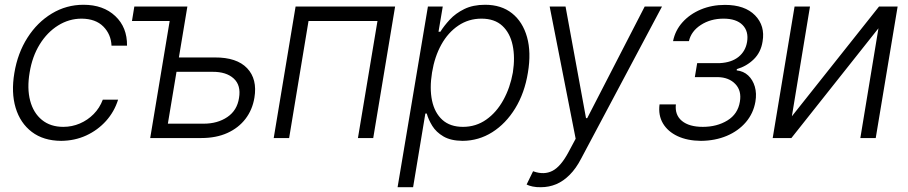

<svg xmlns="http://www.w3.org/2000/svg" viewBox="-20 -573 3768 797"><path d="M233.9 11.7Q160.2 11.2 112.1 -25.4Q64 -62 44.9 -125.5Q25.9 -189 39.6 -270Q53.2 -352.5 94 -416.5Q134.8 -480.5 195.1 -516.8Q255.4 -553.2 326.7 -553.2Q408.7 -553.2 458.5 -506.3Q508.3 -459.5 507.3 -383.3H442.9Q440.9 -430.7 408.9 -462.9Q377 -495.1 318.8 -495.6Q266.6 -495.6 221.2 -467.3Q175.8 -439 144.8 -388.7Q113.8 -338.4 103 -272Q91.8 -206.1 105.2 -155Q118.7 -104 154.1 -75.2Q189.5 -46.4 242.7 -46.4Q278.8 -46.4 311.3 -60.3Q343.8 -74.2 368.7 -99.4Q393.6 -124.5 406.7 -159.2H470.2Q454.6 -109.4 420.2 -71Q385.7 -32.7 338.1 -10.7Q290.5 11.2 233.9 11.7Z M695.3 -545.9 687.5 -485.8H527.8L537.6 -545.9ZM711.9 -334.5H871.6Q962.9 -335 1005.9 -289.8Q1048.8 -244.6 1036.1 -167.5Q1027.8 -117.2 999 -79.6Q970.2 -42 923.8 -21Q877.4 0 815.4 0H603.5L694.3 -545.9H757.8L676.8 -59.6H825.2Q883.3 -59.6 923.8 -87.2Q964.4 -114.7 972.2 -166.5Q981 -218.8 950.2 -247.1Q919.4 -275.4 861.8 -274.9H702.1Z M1116.2 0 1207 -545.9H1620.1L1529.3 0H1465.8L1546.9 -485.8H1260.7L1180.2 0Z M1630.4 204.1 1756.3 -545.9H1817.9L1800.3 -441.4H1808.1Q1823.2 -465.8 1847.2 -491.7Q1871.1 -517.6 1907.2 -535.4Q1943.4 -553.2 1993.7 -553.2Q2061 -553.2 2105.5 -517.8Q2149.9 -482.4 2167.7 -419.2Q2185.5 -356 2171.4 -271.5Q2157.7 -187 2118.7 -123.3Q2079.6 -59.6 2023.4 -24.2Q1967.3 11.2 1900.4 11.7Q1851.1 11.2 1820.8 -6.6Q1790.5 -24.4 1774.4 -50.5Q1758.3 -76.7 1751.5 -101.6H1745.6L1694.8 204.1ZM1901.9 -46.4Q1955.6 -46.4 1998.3 -76.4Q2041 -106.4 2069.3 -157.7Q2097.7 -209 2108.9 -272Q2118.7 -335 2107.9 -385.5Q2097.2 -436 2065.2 -465.8Q2033.2 -495.6 1978.5 -495.6Q1925.3 -495.6 1882.6 -466.8Q1839.8 -438 1812 -387.9Q1784.2 -337.9 1773.4 -272Q1762.7 -206.5 1773.4 -155.5Q1784.2 -104.5 1816.4 -75.4Q1848.6 -46.4 1901.9 -46.4Z M2225.1 204.1Q2206.5 204.6 2190.7 201.2Q2174.8 197.8 2166 192.9L2192.9 137.7L2195.3 138.7Q2238.8 153.8 2273.2 136.2Q2307.6 118.7 2339.8 58.6L2369.6 2.9L2261.7 -545.9H2327.6L2412.6 -82.5H2417.5L2656.2 -545.9H2728L2392.1 85.9Q2371.1 126.5 2344.7 152.8Q2318.4 179.2 2288.6 191.7Q2258.8 204.1 2225.1 204.1Z M2717.8 -139.6H2785.6Q2780.8 -95.7 2810.8 -71Q2840.8 -46.4 2897.5 -46.4Q2956.1 -46.4 2999.5 -73Q3043 -99.6 3051.3 -150.9Q3059.1 -196.3 3032.5 -224.1Q3005.9 -252 2959.5 -252.9H2864.3L2874 -311H2968.3Q3016.6 -313.5 3045.7 -336.9Q3074.7 -360.4 3081.1 -398.9Q3088.4 -442.9 3062.5 -469.2Q3036.6 -495.6 2983.4 -495.6Q2929.7 -495.6 2889.4 -469.5Q2849.1 -443.4 2839.8 -402.3H2773.9Q2782.7 -446.8 2813.2 -480.7Q2843.8 -514.6 2889.4 -533.7Q2935.1 -552.7 2989.3 -552.7Q3071.8 -552.7 3114.3 -509.3Q3156.7 -465.8 3145.5 -400.9Q3138.7 -356 3108.9 -326.9Q3079.1 -297.9 3038.6 -286.1L3038.1 -280.8Q3066.4 -277.8 3085.7 -259.8Q3105 -241.7 3113.3 -213.4Q3121.6 -185.1 3115.7 -150.9Q3107.4 -102.5 3076.2 -65.9Q3044.9 -29.3 2996.8 -9Q2948.7 11.2 2889.6 11.7Q2833.5 11.2 2792.7 -7.8Q2752 -26.9 2731.9 -60.8Q2711.9 -94.7 2717.8 -139.6Z M3267.1 -90.3 3628.9 -545.9H3706.1L3615.2 0H3551.3L3626.5 -455.6L3265.1 0H3187.5L3278.3 -545.9H3342.3Z"/></svg>

Font: Inter Tight Light
Style: Italic
Weight: 300
Italic angle: -9.39999°
Designer: Rasmus Andersson
Foundry: rsms
Version: Version 3.004